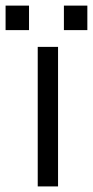

<svg xmlns="http://www.w3.org/2000/svg" viewBox="-82 -668 333 688"><path d="M147 -647.9H231V-560.1H147ZM-62 -647.9H22V-560.1H-62ZM53.2 -500H126V0H53.2Z"/></svg>

Font: Overused Grotesk
Style: Regular
Weight: 400
Version: Version 0.002